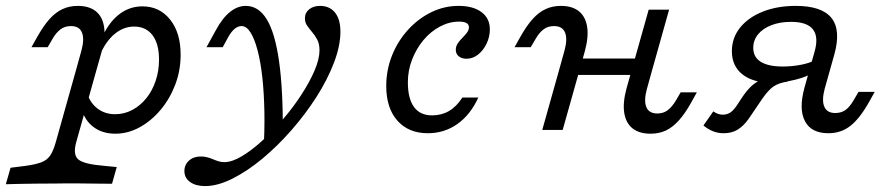

<svg xmlns="http://www.w3.org/2000/svg" viewBox="-91 -446 3038 659"><path d="M397.6 -424.2Q456.5 -424.2 492.7 -379Q529 -333.9 529 -258.1Q529 -204.8 510.9 -156.5Q492.7 -108.1 460.9 -69.8Q429 -31.5 388.7 -9.3Q348.4 12.9 304.8 12.9Q260.5 12.9 229.8 -10.1Q199.2 -33.1 189.5 -72.6L210.5 -117.7Q223.4 -87.1 247.6 -70.6Q271.8 -54 304 -54Q335.5 -54 362.9 -68.5Q390.3 -83.1 410.9 -108.5Q431.5 -133.9 443.1 -168.1Q454.8 -202.4 454.8 -241.1Q454.8 -296 432.3 -325.4Q409.7 -354.8 369.4 -354.8Q333.1 -354.8 302.4 -329.4Q271.8 -304 251.6 -256.5L254.8 -307.3Q278.2 -364.5 314.9 -394.4Q351.6 -424.2 397.6 -424.2ZM170.2 -206.5 188.7 -273.4Q199.2 -312.1 190.3 -334.3Q181.5 -356.5 152.4 -356.5Q131.5 -356.5 116.5 -345.2Q101.6 -333.9 89.5 -312.9L72.6 -283.9H16.9L36.3 -318.5Q58.1 -357.3 79 -380.6Q100 -404 123.8 -414.9Q147.6 -425.8 175.8 -425.8Q214.5 -425.8 237.5 -407.7Q260.5 -389.5 266.1 -354.4Q271.8 -319.4 258.1 -269.4L240.3 -206.5ZM97.6 183.9Q62.1 183.9 33.5 184.3Q4.8 184.7 -20.6 185.1Q-46 185.5 -71 186.3L-54.8 129.8L-4 123.4Q31.5 118.5 51.2 110.9Q71 103.2 81.5 87.5Q91.9 71.8 100 43.5L170.2 -206.5H240.3L170.2 43.5Q158.9 85.5 178.2 101.6Q197.6 117.7 268.5 123.4L309.7 127.4L293.5 184.7Q275 184.7 244.4 184.3Q213.7 183.9 176.6 183.5Q139.5 183.1 100 183.9H96Z M612.9 192.7Q580.6 192.7 561.3 178.6Q541.9 164.5 541.9 141.1Q541.9 119.4 557.7 105.2Q573.4 91.1 598.4 91.1Q610.5 91.1 621 94Q631.5 96.8 640.7 100.8Q650 104.8 659.3 107.7Q668.5 110.5 679 110.5Q704.8 110.5 738.3 90.7Q771.8 71 808.5 37.5Q845.2 4 880.2 -36.7Q915.3 -77.4 943.5 -121Q971.8 -164.5 988.7 -204Q1005.6 -243.5 1005.6 -273.4Q1005.6 -295.2 998 -309.7Q990.3 -324.2 980.6 -335.5Q971 -346.8 963.3 -357.7Q955.6 -368.5 955.6 -383.1Q955.6 -402.4 970.2 -414.1Q984.7 -425.8 1007.3 -425.8Q1040.3 -425.8 1058.9 -402.8Q1077.4 -379.8 1077.4 -337.1Q1077.4 -288.7 1055.2 -230.6Q1033.1 -172.6 995.2 -113.3Q957.3 -54 909.3 0.8Q861.3 55.6 809.3 98.8Q757.3 141.9 706.5 167.3Q655.6 192.7 612.9 192.7ZM812.9 79.8Q817.7 5.6 816.5 -60.5Q815.3 -126.6 809.3 -181Q803.2 -235.5 792.7 -274.6Q782.3 -313.7 768.5 -335.1Q754.8 -356.5 738.7 -356.5Q725.8 -356.5 714.5 -347.2Q703.2 -337.9 692.7 -319.4L673.4 -283.9H617.7L650 -342.7Q673.4 -385.5 699.2 -405.6Q725 -425.8 752.4 -425.8Q796.8 -425.8 825 -379Q853.2 -332.3 866.9 -235.1Q880.6 -137.9 879.8 13.7Q864.5 30.6 852.4 43.1Q840.3 55.6 830.6 64.5Q821 73.4 812.9 79.8Z M1377.4 11.3Q1311.3 11.3 1273 -31.9Q1234.7 -75 1234.7 -150.8Q1234.7 -205.6 1254.4 -255.2Q1274.2 -304.8 1308.9 -343.1Q1343.5 -381.5 1388.3 -403.6Q1433.1 -425.8 1483.1 -425.8Q1533.1 -425.8 1561.7 -404.4Q1590.3 -383.1 1590.3 -345.2Q1590.3 -319.4 1579 -296Q1567.7 -272.6 1549.6 -258.5Q1531.5 -244.4 1510.5 -244.4Q1493.5 -244.4 1483.5 -252.8Q1473.4 -261.3 1473.4 -275Q1473.4 -287.1 1480.2 -297.2Q1487.1 -307.3 1496 -316.1Q1504.8 -325 1511.7 -333.9Q1518.5 -342.7 1518.5 -352.4Q1518.5 -371.8 1484.7 -371.8Q1450.8 -371.8 1419 -354.8Q1387.1 -337.9 1362.5 -308.5Q1337.9 -279 1323.4 -241.5Q1308.9 -204 1308.9 -163.7Q1308.9 -108.1 1329.8 -79Q1350.8 -50 1391.9 -50Q1424.2 -50 1450 -64.9Q1475.8 -79.8 1496 -111.3H1550.8Q1523.4 -51.6 1478.6 -20.2Q1433.9 11.3 1377.4 11.3Z M1828.2 -206.5 1846.8 -273.4Q1857.3 -312.1 1848.4 -334.3Q1839.5 -356.5 1810.5 -356.5Q1789.5 -356.5 1774.6 -345.2Q1759.7 -333.9 1747.6 -312.9L1730.6 -283.9H1675L1694.4 -318.5Q1716.1 -357.3 1737.1 -380.6Q1758.1 -404 1781.9 -414.9Q1805.6 -425.8 1833.9 -425.8Q1872.6 -425.8 1895.6 -407.7Q1918.5 -389.5 1924.2 -354.4Q1929.8 -319.4 1916.1 -269.4L1898.4 -206.5ZM1770.2 0 1828.2 -206.5H1898.4L1840.3 0ZM1862.1 -188.7 1878.2 -245.2H2120.2L2104 -188.7ZM2077.4 -206.5 2135.5 -412.9H2205.6L2147.6 -206.5ZM2129 -139.5Q2118.5 -100.8 2127.4 -78.6Q2136.3 -56.5 2165.3 -56.5Q2186.3 -56.5 2201.2 -68.1Q2216.1 -79.8 2228.2 -100L2245.2 -129H2300.8L2281.5 -94.4Q2260.5 -56.5 2239.1 -32.7Q2217.7 -8.9 2194.4 2Q2171 12.9 2141.9 12.9Q2103.2 12.9 2080.2 -5.2Q2057.3 -23.4 2051.6 -58.5Q2046 -93.5 2059.7 -143.5L2077.4 -206.5H2147.6Z M2752.4 11.3Q2693.5 11.3 2671.8 -30.2Q2650 -71.8 2670.2 -145.2L2704.8 -268.5Q2719.4 -319.4 2699.2 -345.2Q2679 -371 2624.2 -371Q2586.3 -371 2556.9 -359.7Q2527.4 -348.4 2510.9 -328.2Q2494.4 -308.1 2494.4 -281.5Q2494.4 -250 2520.2 -233.9Q2546 -217.7 2595.2 -217.7Q2628.2 -217.7 2658.9 -223.8Q2689.5 -229.8 2704.8 -239.5L2701.6 -198.4Q2681.5 -183.1 2639.5 -172.6Q2597.6 -162.1 2557.3 -162.1Q2493.5 -162.1 2457.3 -190.7Q2421 -219.4 2421 -270.2Q2421 -316.1 2449.2 -351.2Q2477.4 -386.3 2527 -406Q2576.6 -425.8 2640.3 -425.8Q2729.8 -425.8 2762.9 -384.3Q2796 -342.7 2772.6 -258.9L2739.5 -141.1Q2729 -101.6 2738.3 -79.8Q2747.6 -58.1 2775.8 -58.1Q2796 -58.1 2810.5 -68.1Q2825 -78.2 2838.7 -101.6L2855.6 -130.6H2911.3L2891.9 -96Q2859.7 -38.7 2827.4 -13.7Q2795.2 11.3 2752.4 11.3ZM2392.7 11.3Q2373.4 11.3 2356 4.4Q2338.7 -2.4 2323.4 -15.3L2357.3 -63.7Q2373.4 -52.4 2389.5 -52.4Q2405.6 -52.4 2417.3 -60.9Q2429 -69.4 2442.7 -91.1L2454.8 -109.7Q2471 -133.9 2485.5 -148Q2500 -162.1 2518.1 -171Q2536.3 -179.8 2561.3 -187.1L2613.7 -166.1Q2583.1 -162.1 2564.5 -149.6Q2546 -137.1 2525 -106.5L2479 -38.7Q2461.3 -13.7 2441.1 -1.2Q2421 11.3 2392.7 11.3Z"/></svg>

Font: Playfair 5pt SemiExpanded Light
Style: Italic
Weight: 300
Width: 6
Italic angle: -15.6°
Designer: Claus Eggers Sørensen
Foundry: Claus Eggers Sørensen
Version: Version 2.203